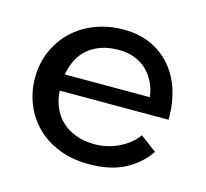

<svg xmlns="http://www.w3.org/2000/svg" viewBox="-69 -478 605 565"><g transform="rotate(15 233.0 -195.5)"><path d="M106.9 -178.2Q108.4 -149.9 118.7 -126.7Q128.9 -103.5 147 -86.9Q165 -70.3 190.2 -61.3Q215.3 -52.2 247.1 -52.2Q266.1 -52.2 284.7 -56.6Q303.2 -61 319.8 -69.1Q336.4 -77.1 350.6 -88.4Q364.7 -99.6 374.5 -113.8L424.3 -76.7Q399.4 -38.6 355.2 -14.9Q311 8.8 245.1 8.8Q194.3 8.8 153.8 -7.3Q113.3 -23.4 85.2 -51.3Q57.1 -79.1 42 -116.5Q26.9 -153.8 26.9 -196.3Q26.9 -240.7 43.5 -278.3Q60.1 -315.9 88.9 -343Q117.7 -370.1 157.2 -385.3Q196.8 -400.4 243.2 -400.4Q291.5 -400.4 328.1 -383.1Q364.7 -365.7 389.4 -336.2Q414.1 -306.6 426.3 -267.8Q438.5 -229 438.5 -186.5V-178.2ZM368.2 -228Q365.2 -252 355.5 -272.2Q345.7 -292.5 330.1 -307.4Q314.5 -322.3 292.7 -330.6Q271 -338.9 244.1 -338.9Q214.4 -338.9 191.2 -330.8Q168 -322.8 151.1 -308.3Q134.3 -293.9 123.8 -273.4Q113.3 -252.9 108.9 -228Z"/></g></svg>

Font: Rokkitt
Style: Regular
Weight: 400
Version: Version 1.2; ttfautohint (v1.5) -l 7 -r 28 -G 50 -x 13 -D la